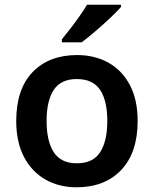

<svg xmlns="http://www.w3.org/2000/svg" viewBox="-20 -786 654 816"><path d="M565 -272Q565 -137 495 -63.5Q425 10 305 10Q231 10 173 -23Q115 -56 82 -119Q49 -182 49 -272Q49 -407 118.5 -479.5Q188 -552 308 -552Q383 -552 441 -519.5Q499 -487 532 -424.5Q565 -362 565 -272ZM178 -272Q178 -186 208.5 -139Q239 -92 307 -92Q375 -92 405.5 -139Q436 -186 436 -272Q436 -358 405.5 -404Q375 -450 306 -450Q239 -450 208.5 -404Q178 -358 178 -272ZM494 -756Q478 -738 447.5 -709Q417 -680 384 -652Q351 -624 327 -606H243V-619Q258 -637 278 -663Q298 -689 317.5 -716.5Q337 -744 350 -766H494Z"/></svg>

Font: Noto Sans Sinhala UI SemiBold
Style: Regular
Weight: 600
Designer: Jelle Bosma - Monotype Design Team
Foundry: Monotype Imaging Inc.
Version: Version 2.006; ttfautohint (v1.8.4.7-5d5b)